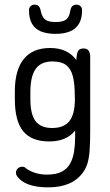

<svg xmlns="http://www.w3.org/2000/svg" viewBox="-20 -600 476 828"><path d="M304 -37V-8Q304 24 299.5 53Q295 82 283 104.5Q271 127 247 140Q223 153 183 153Q130 153 92 126Q87 121 83.5 120Q80 119 76 119Q66 119 58.5 125Q51 131 49 141Q48 150 52 157Q85 208 188 208Q293 208 339 142Q351 125 357.5 103.5Q364 82 366.5 48.5Q369 15 369 -38V-356Q369 -371 362.5 -381Q356 -391 340 -391Q325 -391 318 -382Q311 -373 309 -341Q272 -393 196 -393Q121 -393 82.5 -345.5Q44 -298 44 -206V-172Q44 -78 80 -34Q116 10 192 10Q267 10 304 -37ZM302 -209 303 -173Q303 -108 279.5 -78Q256 -48 205 -48Q156 -48 133.5 -77.5Q111 -107 111 -172V-203Q111 -271 134 -303Q157 -335 206 -335Q246 -335 266 -318.5Q286 -302 293.5 -273.5Q301 -245 302 -209ZM283 -553Q279 -526 265 -515.5Q251 -505 219 -505Q189 -505 175 -515.5Q161 -526 156 -552Q153 -567 147 -573.5Q141 -580 129 -580Q119 -580 112 -573.5Q105 -567 105 -556Q105 -520 118 -497.5Q131 -475 156.5 -464.5Q182 -454 219 -454Q256 -454 281.5 -464.5Q307 -475 320.5 -497.5Q334 -520 334 -556Q334 -567 327 -573.5Q320 -580 310 -580Q287 -580 283 -553Z"/></svg>

Font: Beiruti
Style: Regular
Weight: 400
Designer: Arlette Boutros
Foundry: Boutros
Version: Version 1.41